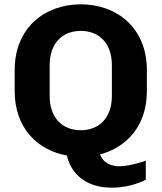

<svg xmlns="http://www.w3.org/2000/svg" viewBox="-20 -716 748 889"><path d="M660 -294V-392C660 -587 521 -696 354 -696C187 -696 48 -587 48 -392V-294C48 -124 153 -20 290 4C304 71 361 153 498 153C590 153 655 116 655 116V28C655 29 580 54 533 54C478 54 453 25 443 -1C568 -34 660 -135 660 -294ZM498 -414V-272C498 -167 436 -113 354 -113C272 -113 210 -167 210 -272V-414C210 -519 272 -573 354 -573C436 -573 498 -519 498 -414Z"/></svg>

Font: Chivo
Style: Bold
Weight: 700
Designer: Hector Gatti
Foundry: Omnibus-Type
Version: Version 1.003;PS 001.003;hotconv 1.0.70;makeotf.lib2.5.58329